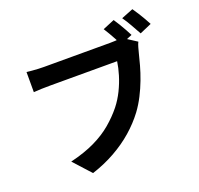

<svg xmlns="http://www.w3.org/2000/svg" viewBox="-153 -1037 1307 1262"><g transform="rotate(-20 500.0 -406.0)"><path d="M759 -843Q772 -824 786.5 -800Q801 -776 814 -752.5Q827 -729 836 -711L752 -676Q742 -696 729.5 -719Q717 -742 703.5 -765.5Q690 -789 677 -809ZM899 -868Q912 -850 927 -826Q942 -802 956 -778Q970 -754 979 -736L896 -700Q879 -731 857.5 -769Q836 -807 816 -835ZM863 -654Q856 -640 850.5 -620.5Q845 -601 841 -585Q832 -548 819.5 -502.5Q807 -457 788.5 -408Q770 -359 745.5 -311Q721 -263 690 -221Q645 -161 585.5 -109Q526 -57 451.5 -15Q377 27 288 56L179 -64Q279 -88 351.5 -123Q424 -158 477 -203Q530 -248 571 -299Q604 -341 628 -390Q652 -439 667 -488.5Q682 -538 688 -581Q674 -581 639 -581Q604 -581 558 -581Q512 -581 461 -581Q410 -581 363 -581Q316 -581 278.5 -581Q241 -581 223 -581Q188 -581 156 -580Q124 -579 104 -577V-718Q119 -716 140.5 -714Q162 -712 184.5 -711Q207 -710 223 -710Q239 -710 269 -710Q299 -710 337.5 -710Q376 -710 418.5 -710Q461 -710 503.5 -710Q546 -710 583 -710Q620 -710 647 -710Q674 -710 686 -710Q701 -710 722.5 -711Q744 -712 764 -718Z"/></g></svg>

Font: Noto Sans SC Thin
Style: Bold
Weight: 700
Version: Version 2.004-H2;hotconv 1.0.118;makeotfexe 2.5.65603